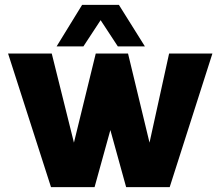

<svg xmlns="http://www.w3.org/2000/svg" viewBox="-20 -770 894 790"><path d="M323.2 -579.1H212.9L317.9 -750H469.2L576.2 -579.1H464.8L394 -687ZM854 -549.8 678.2 0H499L434.1 -234.9L369.1 0H189.9L13.2 -549.8H192.9L284.2 -183.1L374 -549.8H506.8L595.2 -183.1L675.8 -549.8Z"/></svg>

Font: Oakes Grotesk Bold
Style: Regular
Weight: 700
Designer: Samuel Oakes
Foundry: Samuel Oakes
Version: Version 1.000;PS 001.000;hotconv 1.0.88;makeotf.lib2.5.64775